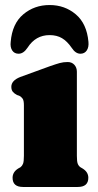

<svg xmlns="http://www.w3.org/2000/svg" viewBox="-20 -743 388 763"><path d="M285.5 -458V-123.5Q285.5 -101 289 -92.2Q292.5 -83.5 299.5 -78.5L308 -73.5Q331 -59.5 331 -36.5Q331 0 289 0H71.5Q30 0 30 -36.5Q30 -59.5 52.5 -73.5L61.5 -78.5Q68 -83.5 71.5 -92.2Q75 -101 75 -123.5V-324.5Q75 -343.5 70 -350.8Q65 -358 56.5 -362.5L47.5 -365.5Q37 -371 31 -378.2Q25 -385.5 25 -398Q25 -423 60.5 -437L180 -480.5Q203 -488.5 217.5 -492.5Q232 -496.5 249 -496.5Q265.5 -496.5 275.5 -485.5Q285.5 -474.5 285.5 -458ZM177 -603.5Q121.5 -603.5 89.5 -553.5Q73.5 -529.5 54 -529.5Q37 -529.5 28.5 -542.5Q20 -555.5 22.5 -576.5Q28.5 -649 72.5 -686Q116.5 -723 177 -723Q237.5 -723 281.2 -686Q325 -649 331.5 -576.5Q333.5 -555.5 324.8 -542.5Q316 -529.5 299.5 -529.5Q280 -529.5 264.5 -553.5Q247 -579 226.5 -591.2Q206 -603.5 177 -603.5Z"/></svg>

Font: Fraunces 9pt Soft Black
Style: Regular
Weight: 900
Version: Version 1.000;[b76b70a41]